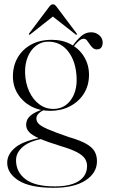

<svg xmlns="http://www.w3.org/2000/svg" viewBox="-20 -626 652 892"><path d="M300.5 11Q233.5 -12 201.2 -26.2Q169 -40.5 159 -51.5Q149 -62.5 149 -75.5Q149 -88 159.5 -98.5Q170 -109 186.5 -116L187.5 -120.5Q155 -110.5 136.2 -99.2Q117.5 -88 109.5 -75Q101.5 -62 101.5 -46Q101.5 -27.5 115.2 -12.5Q129 2.5 163.8 17.8Q198.5 33 261.5 52.5Q311 67 337.8 81.2Q364.5 95.5 374.5 111Q384.5 126.5 384.5 145.5Q384.5 174.5 367.8 195.8Q351 217 317.8 228.5Q284.5 240 235 240Q141.5 240 98 206.2Q54.5 172.5 54.5 118.5Q54.5 82 88 54.5Q121.5 27 188 17L186 11Q92.5 26 53 57.8Q13.5 89.5 13.5 130Q13.5 179.5 66.8 213Q120 246.5 230 246.5Q325 246.5 377.8 211.8Q430.5 177 430.5 123Q430.5 97.5 419.8 78Q409 58.5 380.8 42.2Q352.5 26 300.5 11ZM313.5 -408 319 -406Q332.5 -423 344.8 -434.5Q357 -446 369 -446Q377.5 -446 383.8 -438.5Q390 -431 396.2 -421.2Q402.5 -411.5 410.5 -404Q418.5 -396.5 430.5 -396.5Q444 -396.5 450.5 -405.2Q457 -414 457 -428.5Q457 -448.5 441.2 -462.2Q425.5 -476 403.5 -476Q377.5 -476 357.5 -458.5Q337.5 -441 317.5 -413.5ZM393.5 -278.5Q393.5 -324 371.5 -361Q349.5 -398 310.5 -419.5Q271.5 -441 220.5 -441Q164.5 -441 124 -418.5Q83.5 -396 61.8 -357.8Q40 -319.5 40 -271Q40 -226 62.5 -189.8Q85 -153.5 124.2 -132.2Q163.5 -111 213.5 -111Q264 -111 305 -132.2Q346 -153.5 369.8 -191.2Q393.5 -229 393.5 -278.5ZM202.5 -432.5Q262 -433 297.8 -385.8Q333.5 -338.5 336 -263Q338 -200.5 308.2 -160.5Q278.5 -120.5 229 -120Q192 -119.5 162.5 -141.5Q133 -163.5 115.5 -201.5Q98 -239.5 96.5 -287.5Q95.5 -329 109 -361.8Q122.5 -394.5 147 -413.2Q171.5 -432 202.5 -432.5ZM235.5 -557H215.5L330 -467Q332 -465.5 333.8 -464.8Q335.5 -464 336.5 -465Q338 -466 337.5 -467.8Q337 -469.5 335.5 -471.5L243 -594.5Q238.5 -600.5 234.8 -603.2Q231 -606 225.5 -606Q221 -606 217 -603.2Q213 -600.5 208.5 -594.5L116 -471.5Q114.5 -469.5 114.2 -467.8Q114 -466 115 -465Q116 -464 117.8 -464.8Q119.5 -465.5 121.5 -467Z"/></svg>

Font: Fraunces 120pt Light
Style: Regular
Weight: 300
Version: Version 1.000;[b76b70a41]